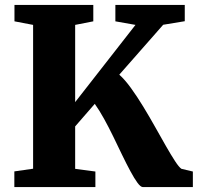

<svg xmlns="http://www.w3.org/2000/svg" viewBox="-20 -763 806 783"><path d="M38.5 0V-64L115 -75V-661.5L39 -676V-743H360.5V-676L286.5 -661.5V-346.5L532.5 -661.5L450.5 -676V-743H733.5V-676.5L645.5 -662L466.5 -458.5Q489.5 -438 514.2 -403.8Q539 -369.5 564 -328.5Q589 -287.5 612.5 -245.5Q636 -203.5 656.8 -167.2Q677.5 -131 693.8 -106Q710 -81 720 -74.5L766.5 -63.5V0H563Q553.5 0 540.5 -17.8Q527.5 -35.5 511.8 -64.8Q496 -94 478.2 -130.8Q460.5 -167.5 442 -205.8Q423.5 -244 404.2 -278.8Q385 -313.5 366.5 -339.5L286.5 -247.5V-74.5L369 -63.5V0Z"/></svg>

Font: Merriweather 24pt Black
Style: Regular
Weight: 900
Designer: Eben Sorkin
Foundry: Eben Sorkin
Version: Version 2.100